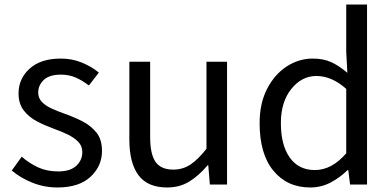

<svg xmlns="http://www.w3.org/2000/svg" viewBox="-20 -816 1735 849"><path d="M234 13Q176 13 123.5 -8Q71 -29 32 -62L76 -123Q111 -93 149.5 -75.5Q188 -58 237 -58Q291 -58 317.5 -83Q344 -108 344 -143Q344 -171 325.5 -189.5Q307 -208 279 -221.5Q251 -235 220 -246Q181 -260 145 -278.5Q109 -297 85.5 -327Q62 -357 62 -403Q62 -468 111 -512.5Q160 -557 249 -557Q299 -557 342.5 -539Q386 -521 417 -495L373 -438Q346 -459 316 -472.5Q286 -486 250 -486Q198 -486 173.5 -462.5Q149 -439 149 -407Q149 -382 165.5 -365Q182 -348 208.5 -336Q235 -324 266 -313Q306 -299 343.5 -280Q381 -261 406 -230.5Q431 -200 431 -148Q431 -82 380.5 -34.5Q330 13 234 13Z M719 13Q633 13 592.5 -41Q552 -95 552 -199V-543H644V-210Q644 -134 668 -100Q692 -66 746 -66Q788 -66 821.5 -88Q855 -110 893 -158V-543H984V0H908L901 -85H898Q860 -40 817.5 -13.5Q775 13 719 13Z M1352 13Q1250 13 1189 -61Q1128 -135 1128 -271Q1128 -359 1161 -423Q1194 -487 1247.5 -522Q1301 -557 1363 -557Q1411 -557 1446 -540.5Q1481 -524 1516 -494L1511 -587V-796H1603V0H1528L1520 -64H1517Q1485 -32 1443 -9.5Q1401 13 1352 13ZM1372 -64Q1447 -64 1511 -138V-423Q1447 -480 1379 -480Q1314 -480 1268 -422.5Q1222 -365 1222 -272Q1222 -174 1261.5 -119Q1301 -64 1372 -64Z"/></svg>

Font: Gothic Nguyen
Style: Regular
Weight: 400
Designer: MORI Takayuki
Version: Version 1.220;July 21, 2023;FontCreator 14.0.0.2814 64-bit